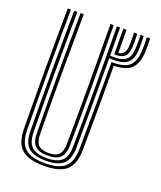

<svg xmlns="http://www.w3.org/2000/svg" viewBox="-147 -893 831 993"><g transform="rotate(20 268.0 -396.5)"><path d="M214.5 7.2Q128.8 7.2 91.1 -26.2Q53.5 -59.8 52.5 -137Q50.5 -298.8 50.5 -465.1Q50.5 -631.5 52.5 -800H70Q68.2 -641.2 68 -473.1Q67.8 -305 70 -137.2Q71 -66.8 104.9 -36.9Q138.8 -7 214.5 -7Q289.5 -7 323.4 -36.9Q357.2 -66.8 358.2 -137.2Q359.8 -247.8 360.1 -367.1Q360.5 -486.5 360 -617.2Q366 -617 372.4 -617Q378.8 -617 384 -617.2Q438.8 -619.8 461.9 -645.2Q485 -670.8 488 -720.5Q490.2 -759.2 488 -800H505.8Q506.5 -785 506.6 -761.2Q506.8 -737.5 505.8 -719Q502 -661.5 474.4 -633.6Q446.8 -605.8 384.2 -603.2Q383.5 -603.2 381.2 -603.1Q379 -603 377.5 -603Q378 -491 377.8 -372.9Q377.5 -254.8 376 -137Q374.8 -59.8 337.2 -26.2Q299.8 7.2 214.5 7.2ZM214.5 -21Q147.5 -21 118 -48Q88.5 -75 87.8 -137.5Q85.5 -303.2 85.6 -468.4Q85.8 -633.5 87.8 -800H105.2Q103.5 -639.8 103.2 -472.2Q103 -304.8 105.2 -137.8Q106 -82.5 131.5 -58.9Q157 -35.2 214.5 -35.2Q271.5 -35.2 296.9 -58.9Q322.2 -82.5 323 -137.8Q325.2 -301.5 325 -467.5Q324.8 -633.5 323 -800H340.8Q340.8 -782.5 340.9 -772.1Q341 -761.8 341.1 -749.1Q341.2 -736.5 341.5 -712.9Q341.8 -689.2 342 -645.2Q348.8 -645 360.6 -644.9Q372.5 -644.8 378.2 -645Q413.5 -646.8 432.1 -664.6Q450.8 -682.5 453 -725.2Q453.8 -738.8 453.8 -760.6Q453.8 -782.5 452.8 -800H470.5Q471.2 -781.8 471.4 -760.1Q471.5 -738.5 470.5 -721.2Q467.8 -675.2 446.2 -654Q424.8 -632.8 378.8 -631Q371.5 -630.8 360.1 -630.9Q348.8 -631 342 -631.5Q343 -503 342.6 -382.6Q342.2 -262.2 340.8 -137.5Q339.8 -75 310.4 -48Q281 -21 214.5 -21ZM214.5 -49.2Q166.2 -49.2 144.9 -69.8Q123.5 -90.2 123 -138Q120.8 -303.8 120.9 -468.6Q121 -633.5 123 -800H140.5Q138.8 -641.2 138.5 -472.8Q138.2 -304.2 140.5 -138.2Q141.2 -98.8 158 -81Q174.8 -63.2 214.5 -63.2Q253.8 -63.2 270.5 -81Q287.2 -98.8 287.8 -138.2Q290 -303 289.8 -468.2Q289.5 -633.5 287.8 -800H305.5Q307.2 -632.8 307.5 -468.5Q307.8 -304.2 305.5 -138Q304.8 -90 283.2 -69.6Q261.8 -49.2 214.5 -49.2ZM359.8 -658.8Q359.5 -675.8 359.2 -702.4Q359 -729 358.8 -755.8Q358.5 -782.5 358.2 -800H376Q376 -783.2 376.1 -773.4Q376.2 -763.5 376.4 -752.9Q376.5 -742.2 376.6 -724.1Q376.8 -706 377 -673Q414.8 -676.5 417.8 -726Q418.5 -738.5 418.5 -760.1Q418.5 -781.8 417.5 -800H435.2Q436 -783 436.1 -760.6Q436.2 -738.2 435.5 -725.5Q433.5 -692.5 419.4 -676.6Q405.2 -660.8 374.5 -659Q366.8 -658.5 359.8 -658.8Z"/></g></svg>

Font: Big Shoulders Inline Text Medium
Style: Regular
Weight: 500
Designer: Patric King
Foundry: XO Type Co
Version: Version 1.000